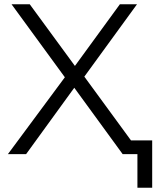

<svg xmlns="http://www.w3.org/2000/svg" viewBox="-20 -720 736 897"><path d="M17 0H102L327 -310L553 0H622V157H691V-64H592L374 -362L620 -700H540L330 -412L119 -700H34L283 -359Z"/></svg>

Font: Chess Sans
Style: Regular
Weight: 400
Designer: Wolf Bōese
Foundry: Wolf Bōese
Version: Version 7.223;Glyphs 3.3 (3306)